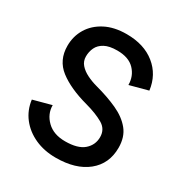

<svg xmlns="http://www.w3.org/2000/svg" viewBox="-173 -862 951 1002"><g transform="rotate(30 303.0 -361.0)"><path d="M302.7 -634.8Q254.9 -634.8 227.1 -619.6Q199.2 -604.5 187.5 -579.8Q175.8 -555.2 175.8 -526.4Q175.8 -498 193.6 -477.5Q211.4 -457 240.5 -442.6Q269.5 -428.2 302.7 -419.4Q377.4 -399.4 436 -372.6Q494.6 -345.7 528.3 -304.2Q562 -262.7 562 -198.2Q562 -101.6 492.4 -45.4Q422.9 10.7 302.7 10.7Q233.4 10.7 177.5 -14.6Q121.6 -40 86.4 -85.2Q51.3 -130.4 43.9 -189.9L152.8 -219.2Q152.8 -166 192.9 -127Q232.9 -87.9 302.7 -87.9Q378.4 -87.9 414.6 -119.1Q450.7 -150.4 450.7 -198.2Q450.7 -246.1 408.9 -270Q367.2 -293.9 302.7 -311.5Q192.4 -341.3 128.4 -390.6Q64.5 -439.9 64.5 -526.4Q64.5 -584 92.8 -630.9Q121.1 -677.7 174.6 -705.6Q228 -733.4 302.7 -733.4Q407.7 -733.4 474.1 -679.9Q540.5 -626.5 551.8 -537.1L442.4 -507.8Q442.4 -561 407.2 -597.9Q372.1 -634.8 302.7 -634.8Z"/></g></svg>

Font: Giphurs Medium
Style: Regular
Weight: 500
Version: Version 0.920; ttfautohint (v1.8.4.7-5d5b)